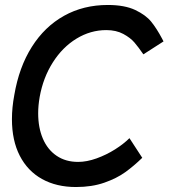

<svg xmlns="http://www.w3.org/2000/svg" viewBox="-20 -745 678 772"><path d="M28 -266Q28 -312.5 37.5 -363Q56.5 -475 108 -556.5Q159.5 -638 237.5 -681.5Q315.5 -725 413.5 -725Q481 -725 523.8 -704.8Q566.5 -684.5 588.2 -657.5Q610 -630.5 631.5 -590L637.5 -578.5L556.5 -526.5Q536.5 -555.5 520.5 -574.2Q504.5 -593 475.8 -608.5Q447 -624 407.5 -624Q344 -624 287.8 -589.8Q231.5 -555.5 192.5 -494.2Q153.5 -433 139.5 -355Q133.5 -320.5 133.5 -289.5Q133.5 -231.5 152.5 -187.2Q171.5 -143 207.8 -118.5Q244 -94 294 -94Q329 -94 368.5 -108.2Q408 -122.5 442.8 -144.5Q477.5 -166.5 500.5 -189.5L552 -110.5Q518 -77.5 483.8 -52.8Q449.5 -28 399.5 -10.5Q349.5 7 285.5 7Q207 7 149 -25.2Q91 -57.5 59.5 -118.8Q28 -180 28 -266Z"/></svg>

Font: JuliaMono
Style: Italic
Weight: 400
Italic angle: -9°
Monospace: yes
Designer: cormullion
Foundry: corm
Version: Version 0.057; ttfautohint (v1.8.4)